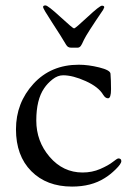

<svg xmlns="http://www.w3.org/2000/svg" viewBox="-20 -668 492 709"><path d="M148 -648C142 -648 139 -646 139 -642C139 -638 150.3 -618.7 173 -584C195.7 -549.3 212.7 -522.3 224 -503C228 -495.7 234 -492 242 -492H267C271 -492 274.7 -494 278 -498C280 -500 284 -507.7 290 -521C296 -534.3 319.7 -571.3 361 -632C363.7 -637.3 365 -640.3 365 -641C365 -645 362.2 -647 356.5 -647C350.8 -647 333 -633 303 -605C273 -577 256.5 -563 253.5 -563C250.5 -563 233.7 -577.2 203 -605.5C172.3 -633.8 154 -648 148 -648ZM95.5 -36C133.2 2 183.3 21 246 21C293.3 21 333.3 10.7 366 -10C379.3 -18 393 -28.8 407 -42.5C421 -56.2 428 -66.3 428 -73C428 -79.7 424.3 -83 417 -83C414.3 -83 407.5 -78.7 396.5 -70C385.5 -61.3 370 -52.7 350 -44C330 -35.3 308.3 -31 285 -31C237 -31 196.5 -50.2 163.5 -88.5C130.5 -126.8 114 -171.7 114 -223C114 -274.3 123.7 -314 143 -342C151 -354 161.3 -365 174 -375C186.7 -385 199.7 -390 213 -390C237 -390 264.8 -382.8 296.5 -368.5C328.2 -354.2 349.7 -337.3 361 -318C366.3 -309.3 372.3 -305 379 -305C386.3 -305 390 -316.2 390 -338.5C390 -360.8 389.3 -380 388 -396C387.3 -404.7 373.5 -412.3 346.5 -419C319.5 -425.7 294.3 -429 271 -429C202.3 -429 146.5 -405.5 103.5 -358.5C60.5 -311.5 39 -255.5 39 -190.5C39 -125.5 57.8 -74 95.5 -36Z"/></svg>

Font: Sorts Mill Goudy
Style: Regular
Weight: 400
Version: Version 003.101